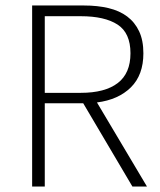

<svg xmlns="http://www.w3.org/2000/svg" viewBox="-20 -679 584 699"><path d="M97 0V-659H286Q335 -659 375 -649.5Q415 -640 443 -619Q471 -598 486.5 -565Q502 -532 502 -485Q502 -406 456.5 -361Q411 -316 333 -306L515 0H462L283 -303H143V0ZM143 -341H274Q362 -341 408.5 -376.5Q455 -412 455 -485Q455 -559 408 -589.5Q361 -620 274 -620H143Z"/></svg>

Font: Giro Light
Style: Regular
Weight: 300
Designer: Paul D. Hunt
Foundry: Adobe Systems Incorporated
Version: Version 1.000;PS 1.0;hotconv 1.0.88;makeotf.lib2.5.647800